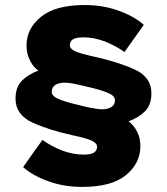

<svg xmlns="http://www.w3.org/2000/svg" viewBox="-20 -733 666 766"><path d="M308.6 12.7Q424.8 12.7 482.4 -34.2Q540 -82 540 -149.4Q540 -149.4 540 -151.4Q540 -181.6 527.3 -207Q514.6 -232.4 493.2 -249Q533.2 -263.7 558.6 -289.1Q584 -315.4 584 -359.4Q584 -359.4 584 -361.3Q584 -425.8 516.6 -456.1Q450.2 -486.3 356.4 -506.8Q301.8 -518.6 280.3 -528.3Q258.8 -538.1 258.8 -551.8Q258.8 -552.7 258.8 -553.7Q258.8 -568.4 271.5 -576.2Q284.2 -584 313.5 -584Q353.5 -584 396.5 -568.4Q439.5 -551.8 476.6 -525.4Q502.9 -561.5 553.7 -633.8Q515.6 -668 453.1 -690.4Q391.6 -712.9 317.4 -712.9Q201.2 -712.9 143.6 -666Q85.9 -619.1 85.9 -551.8Q85.9 -551.8 85.9 -549.8Q85.9 -519.5 98.6 -494.1Q110.4 -467.8 132.8 -451.2Q92.8 -436.5 67.4 -411.1Q42 -384.8 42 -340.8Q42 -340.8 42 -338.9Q42 -275.4 109.4 -244.1Q175.8 -213.9 269.5 -193.4Q321.3 -182.6 343.8 -172.9Q367.2 -162.1 367.2 -148.4Q367.2 -147.5 367.2 -146.5Q367.2 -132.8 354.5 -124Q341.8 -116.2 313.5 -116.2Q272.5 -116.2 229.5 -131.8Q186.5 -148.4 149.4 -174.8Q123 -138.7 72.3 -66.4Q110.4 -32.2 172.9 -9.8Q234.4 12.7 308.6 12.7ZM386.7 -296.9Q373 -296.9 348.6 -301.8Q324.2 -305.7 288.1 -315.4Q241.2 -326.2 213.9 -337.9Q186.5 -349.6 186.5 -366.2Q186.5 -366.2 186.5 -368.2Q186.5 -384.8 201.2 -394.5Q215.8 -403.3 238.3 -403.3Q252.9 -403.3 277.3 -398.4Q301.8 -393.6 336.9 -384.8Q383.8 -374 411.1 -362.3Q438.5 -350.6 438.5 -334Q438.5 -333 438.5 -332Q438.5 -314.5 423.8 -305.7Q409.2 -296.9 386.7 -296.9Z"/></svg>

Font: Big-Shock
Style: Black
Weight: 400